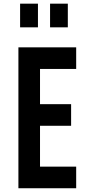

<svg xmlns="http://www.w3.org/2000/svg" viewBox="-20 -1002 469 1022"><path d="M385.5 -750V-635H193V-447.5H358.5V-332.5H193V-115H385.5V0H78V-750ZM87 -856.5V-982.5H182V-856.5ZM246.5 -856.5V-982.5H341V-856.5Z"/></svg>

Font: Mohave Light SemiBold
Style: Regular
Weight: 600
Version: Version 2.003